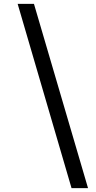

<svg xmlns="http://www.w3.org/2000/svg" viewBox="-20 -804 499 1001"><path d="M353 177 72 -784H157L439 177Z"/></svg>

Font: Merriweather 60pt Black
Style: Italic
Weight: 900
Italic angle: -7.8°
Version: Version 2.101